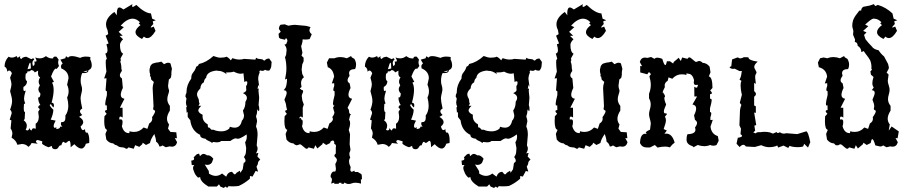

<svg xmlns="http://www.w3.org/2000/svg" viewBox="-20 -721 4483 947"><path d="M62.5 -444.3 66.9 -435.5 80.1 -444.3 78.6 -438Q78.6 -431.6 86.9 -430.2Q86.9 -438 108.9 -441.4L134.3 -429.2L144.1 -434.1L148.9 -427.2Q139.7 -421.4 139.7 -409.2L142.1 -395.5Q150.9 -398 150.9 -407.7L149.4 -418L154.8 -417Q160.2 -417 160.2 -421.4Q160.2 -426.3 153.3 -437.5Q165.1 -433.1 175.8 -433.1Q192.4 -433.1 206.6 -444.3Q220.7 -432.6 238.3 -432.6L242.2 -433.6Q242.2 -441.9 252 -441.9L258.3 -441.4L269.1 -427.2L266.6 -414.1Q266.6 -405.3 271 -395.5L259.8 -380.9L255.9 -382.8Q246.1 -382.8 231.9 -343.8L246.1 -317.4L236.8 -313.5Q244.6 -299.8 244.6 -276.9Q244.6 -251 234.4 -214.4Q246.1 -214.4 246.1 -201.7L244.6 -190.9Q236.3 -196.3 231.5 -207.5L225.1 -203.6Q227.1 -194.4 243.2 -179.7Q242.2 -156.3 230 -130.9L254.4 -126Q244.6 -108.9 244.6 -99.6Q244.6 -92.3 250.5 -89.9L257.8 -93.8V-84.5Q275.9 -86 275.9 -93.8L275.4 -96.2L287.6 -96.7Q280.3 -102.6 280.3 -110.4L282.2 -119.2L286.1 -118.7Q302.7 -118.7 302.7 -141.6L302.3 -150.9Q316.9 -170.9 316.9 -199.2Q316.9 -217.8 311 -240.2Q318.4 -254.9 318.4 -270.5Q318.4 -286.6 311 -303.2L317.9 -335Q317.9 -368.7 282.2 -383.8L280.8 -392.6Q280.8 -402.3 289.1 -407.7L277.8 -426.8L301.8 -433.6L305.7 -443.8L315.9 -436.5Q320.8 -444.3 335 -444.3Q350.1 -444.3 375.5 -435.5Q387.7 -441.9 403.3 -441.9Q419.9 -441.9 426.3 -438.5L424.8 -428.7Q432.6 -413.6 432.6 -398Q432.6 -380.9 416.5 -375Q416 -360.4 394.5 -360.4L385.7 -360.8Q377.9 -345.7 377.9 -321.8Q377.9 -309.6 381.4 -299.8Q384.8 -290 384.8 -279.8Q384.8 -273.4 381.1 -258.8Q377.4 -244.2 377.4 -235.9Q377.4 -221.7 385.7 -185.6Q374.5 -179.7 374.5 -171.9Q374.5 -164.1 385.7 -153.8L370.1 -144.5Q390.6 -132.3 390.6 -118.7Q390.6 -108.4 377.4 -97.2Q382.3 -79.1 389.7 -79.1Q394 -79.1 399.4 -84.5Q399.4 -66.4 407.2 -66.4L411.1 -67.4Q420.4 -55.2 420.4 -27.9L419.9 -15.7L403.8 -12.2Q396 11.7 380.9 11.7Q366.7 11.7 346.7 -9.8L328.6 5.3Q328.6 -26.4 321.3 -26.4Q317.9 -26.4 312.3 -21.3Q306.6 -16.1 303.2 -16.1Q299.8 -16.1 297.6 -18.8Q295.4 -21.5 293 -21.5Q287.6 -21.5 282.2 -3.9L279.3 -4.4Q273.4 -4.4 268.3 5.3Q263.2 15.1 252 15.1Q235.9 15.1 235.4 -1.5L220.2 5.3Q202.2 0 187.5 -11.7L188.5 -24L165.1 -30.8Q157.2 -27.9 157.2 -23.5Q157.2 -19.1 166 -12.2L135.8 -15.7Q130.9 -4.4 120.1 3.4Q107.4 -10.8 87.9 -10.8L65.5 -6.9Q60.1 -28.3 37.1 -42L41 -61.1Q41 -75.2 32.3 -87.4L36.2 -127L27.9 -130.9L37.6 -162.1Q37.6 -173.4 29.8 -179.7Q39.6 -206.6 39.6 -222.7Q39.6 -238.3 29.8 -271.5Q36.6 -295.9 36.6 -305.2Q36.6 -314.5 29.8 -337.9L38.6 -359.9Q32.3 -373.1 24.9 -373.1Q20 -373.1 15.7 -367.2Q15.7 -385.3 2.5 -392.6Q2.5 -421.4 22.5 -441.4Q29.8 -437 38.1 -437Q49.3 -437 62.5 -444.3ZM133.3 -375.5Q127.9 -368.7 121.1 -368.7L115.7 -369.6Q115.3 -358.9 107 -357.9L105.5 -341.3Q105.5 -323.7 113.3 -320.8Q113.3 -301.8 95.7 -292L95.2 -283.2Q95.2 -272 100.6 -272L107 -274.4Q98.7 -247.1 98.7 -237.3Q98.7 -223.2 104.5 -211.4L98.2 -207.5L97.2 -187.5Q97.2 -168 103.5 -168L101.6 -133.8L96.7 -127.9Q112.3 -116.2 112.3 -101.1Q112.3 -91.3 106.5 -80.1L114.8 -77.7Q123.1 -77.7 124.5 -90.4Q127.5 -80.1 135.8 -77.2Q138.2 -88.4 146.5 -88.4L156.3 -86L155.8 -110.4Q171.4 -120.1 171.4 -145.5L168.5 -169.9L176.3 -182.6L168 -190.9Q170.4 -202.7 179.2 -202.7Q168.5 -217.8 168 -240.2H170.4Q179.2 -240.2 179.2 -260.3Q169.5 -270 169.5 -280.3Q169.5 -289.6 176.8 -300.3Q170.9 -308.6 170.9 -318.4Q170.9 -329.1 178.2 -339.8Q167.5 -341.8 167.5 -361.8L168 -372.6L151.4 -363.8Q146 -375 133.3 -375.5ZM128.4 -412.1Q124.5 -412.1 115.7 -379.4L132.3 -383.3Q132.3 -412.1 128.4 -412.1ZM411.1 -373.5 390.6 -366.2 398 -365.7Q411.1 -365.7 411.1 -373.5Z M500 -60.5 508.3 -80.6Q494.1 -83.5 494.1 -123L495.1 -147.5L506.3 -159.7Q498 -168 498 -172.4Q498 -177.7 507.3 -178.2L506.8 -201.7L501.5 -200.7Q499 -200.7 499 -210.4Q499 -219.2 507.3 -252.4V-271Q501 -271.5 501 -278.8L505.4 -335L493.7 -334L504.9 -367.7Q501.5 -395 501.5 -413.1Q501.5 -419.4 502 -424.3L506.8 -431.6L499.5 -457Q510.3 -458 510.3 -473.6Q510.3 -484.4 504.9 -502.4L515.6 -506.8L501 -544.9L513.7 -552.7L510.3 -572.8Q502.9 -587.4 502.9 -601.1Q502.9 -633.3 543.9 -662.1L556.6 -645.5L556.2 -654.8Q556.2 -684.1 569.3 -684.1Q576.2 -684.1 588.9 -674.3L633.3 -700.7L631.3 -691.4Q631.3 -687 634.8 -687Q639.6 -687 652.3 -696.8Q694.3 -656.2 724.6 -654.8L730.5 -628.9L748.5 -621.1L733.4 -615.7L736.3 -602.5Q723.6 -589.8 723.6 -586.4L725.1 -585L738.3 -589.8L747.1 -568.8Q726.1 -533.2 707 -533.2Q697.8 -533.2 689.9 -540.5L680.2 -528.8Q648.4 -544.4 648.4 -562.5Q648.4 -578.6 672.9 -597.2L664.1 -606L670.4 -611.3Q653.3 -628.9 634.3 -628.9Q606.4 -628.9 575.2 -594.7L590.8 -586.9L565.4 -564L585.4 -544.9L569.8 -543.9L586.9 -527.3Q571.8 -512.2 571.8 -499.5Q571.8 -463.4 587.4 -456.1Q574.2 -434.6 574.2 -429.2Q574.2 -428.2 575.2 -428.2Q576.2 -427.2 576.2 -425.3Q576.2 -422.4 573.2 -416.5Q578.6 -404.3 578.6 -384.3L581.1 -371.1Q571.3 -358.4 571.3 -349.6Q571.3 -340.3 581.5 -334L585.9 -287.1Q575.7 -266.6 575.7 -253.4Q575.7 -236.8 593.8 -233.9L571.3 -189.5H584.5L585 -141.1Q578.6 -146 574.2 -146Q568.4 -146 568.4 -136.2L568.8 -131.3L575.2 -132.3Q584.5 -132.3 584.5 -119.6Q584.5 -107.4 581.1 -98.6Q590.3 -64.5 615.2 -64.5H617.7L619.1 -73.7Q627.4 -70.3 641.6 -70.3Q668.5 -70.3 688.5 -92.3L707 -85.4L715.8 -111.8Q731 -121.1 731 -135.3L730 -143.1Q745.1 -164.1 745.1 -172.9Q745.1 -174.8 743.7 -175.8Q742.2 -176.8 740.2 -177.7Q738.3 -178.7 736.8 -180.2Q735.4 -181.6 735.4 -185.1L737.3 -196.8L732.9 -286.6Q732.9 -299.3 738.8 -316.9L726.1 -328.1L723.1 -344.2H721.7Q719.2 -344.2 719.2 -346.2Q719.2 -348.1 721.2 -351.6Q717.3 -363.8 717.3 -373.5Q717.3 -382.3 720.2 -388.7Q720.2 -393.1 722.7 -397Q725.1 -400.9 728.8 -404.5Q732.4 -408.2 749.5 -412.1Q758.3 -412.1 775.9 -417L789.1 -404.3Q800.8 -411.6 809.6 -411.6Q815.9 -411.6 820.8 -408.2L828.1 -381.3Q825.2 -370.1 825.2 -358.9Q825.2 -353.5 825.7 -348.6H823.2L824.2 -343.8Q824.2 -336.4 813 -329.1L809.1 -299.3Q809.1 -292 810.5 -286.6Q812 -281.2 813.5 -276.4Q814 -274.9 814 -273.4Q814 -267.6 810.1 -256.8Q805.2 -242.7 805.2 -231.9Q805.2 -214.4 817.9 -198.7V-175.8Q803.7 -152.8 803.7 -135.7Q803.7 -120.1 814 -106.9L808.6 -86.9L820.3 -70.3L849.6 -68.4L852.5 -39.1L842.3 -40L853.5 -19.5Q847.7 2.4 827.6 2.4L815.9 1L797.9 5.4L781.2 -3.9Q775.9 1.5 766.1 1.5Q761.7 -15.1 750 -22Q749 -39.1 741.2 -60.1Q723.1 -34.7 719.7 -15.6L700.2 -5.9L684.1 -17.1L681.2 -9.3L667 3.4L646.5 -4.9L639.6 12.7L613.3 5.9Q609.4 12.7 604 12.7Q600.6 12.7 596.2 9.3Q591.8 5.9 578.9 5.4Q565.9 4.9 556.2 -4.4Q547.9 -4.4 538.6 -13.7Q518.1 -14.6 504.4 -32.7Z M1113.8 -95.7Q1127 -91.3 1137.2 -91.3Q1166 -91.3 1172.9 -125.5Q1183.6 -136.2 1183.6 -152.3L1178.2 -175.8Q1190.4 -192.4 1190.4 -216.8V-218.8Q1197.8 -229.5 1197.8 -238.3Q1197.8 -252.9 1178.2 -261.7Q1194.8 -269.5 1194.8 -276.4V-277.3Q1193.8 -284.7 1193.8 -291.5V-297.9Q1199.7 -299.3 1199.7 -316.9Q1197.8 -320.3 1194.3 -320.3Q1190.4 -320.3 1185.1 -316.4L1180.7 -359.9Q1174.3 -357.4 1167 -357.4Q1151.9 -357.4 1133.3 -367.7Q1120.6 -363.3 1093.8 -363.3L1098.6 -354.5Q1077.1 -371.6 1057.1 -371.6H1054.2L1048.8 -373Q1000 -368.2 996.6 -337.4Q986.8 -329.6 985.8 -315.4Q969.2 -306.6 968.3 -285.2Q951.7 -269 951.7 -255.9Q951.7 -247.6 956.3 -239.3Q960.9 -231 960.9 -227.1V-223.6Q960.9 -215.8 964.4 -210L959 -199.2H972.7Q958 -185.1 958 -175.3Q958 -174.8 958.5 -174.8Q959 -164.6 979.5 -154.8L979 -147.9Q979 -121.6 1004.4 -107.9L1004.9 -102.5Q1004.9 -91.8 1007.8 -91.8Q1008.3 -91.8 1008.8 -92.3H1009.8Q1013.7 -92.3 1022.5 -81.1H1033.2Q1049.3 -73.2 1072.3 -73.2Q1094.7 -73.2 1110.4 -86.4ZM1246.1 -3.4Q1250.5 3.4 1250.5 11.2Q1250.5 22.5 1242.2 35.6L1254.4 33.2L1249.5 50.8L1263.7 65.9Q1252.4 76.2 1252.4 83Q1252.4 90.3 1245.1 101.1L1252.9 125.5L1240.7 122.1L1225.6 149.9L1212.9 147L1212.4 160.6Q1185.5 184.1 1156.7 196.3Q1142.6 198.2 1127.4 198.2Q1117.7 198.2 1106.9 197.3L1100.6 205.6L1092.3 199.2L1083.5 206.1L1066.9 199.2L1060.1 188L1049.3 199.2H1007.8Q967.3 174.3 967.3 152.3L957 155.3Q941.4 141.1 937 125Q932.1 115.2 932.1 107.9Q932.1 99.1 938.5 92.8L925.8 93.3L923.3 71.3Q937.5 69.8 937.5 62.5Q937.5 59.1 935.1 55.2L950.2 40L961.9 36.6L966.3 49.3Q976.6 38.1 983.4 38.1Q991.7 38.1 1001.5 45.4Q1003.9 44.9 1005.9 44.9Q1019 44.9 1032.2 62L1024.9 81.1Q1016.6 92.3 1002.4 92.3Q996.6 92.3 989.7 90.3L1009.8 122.6L1010.7 135.3Q1028.3 146.5 1043.9 146.5Q1060.5 146.5 1075.2 134.8L1095.7 150.4Q1104.5 126.5 1124.5 126.5Q1133.3 138.2 1137.2 138.7L1137.7 139.2Q1141.6 139.2 1147 130.9L1163.1 121.1L1165.5 131.3L1177.2 113.8L1182.1 82.5Q1190.9 79.1 1190.9 71.3Q1190.9 64 1183.1 53.2Q1192.9 40.5 1192.9 28.3L1194.3 9.3L1189 -19.5Q1197.3 -31.2 1197.3 -47.4Q1197.3 -52.2 1196.3 -58.1L1179.2 -46.9Q1162.1 -36.6 1152.8 -36.6Q1149.9 -36.6 1147.5 -37.6Q1145.5 -38.6 1143.1 -38.6Q1133.3 -38.6 1115.7 -25.4H1070.8Q1064.5 -19 1048.3 -19L1028.8 -21L1027.8 -15.1Q1015.6 -23.9 1007.1 -26.9Q998.5 -29.8 993.7 -36.6Q967.3 -39.6 967.3 -54.2V-55.7Q924.8 -75.7 918.5 -127.9L905.8 -144V-168.9L900.9 -164.6L898.4 -190.4L901.9 -195.3Q897 -204.6 897 -216.8L899.9 -234.9L894.5 -245.1Q894.5 -253.9 899.9 -263.7V-267.6Q899.9 -301.8 923.3 -333.5Q923.3 -345.2 925.5 -351.1Q927.7 -356.9 931.4 -361.6Q935.1 -366.2 939.5 -372.8Q943.8 -379.4 948.2 -392.6Q958 -395 960.9 -405.3Q998 -413.1 1032.7 -444.8Q1053.7 -436.5 1067.4 -436.5Q1086.9 -436.5 1097.2 -441.4Q1104 -438 1109.4 -433.3Q1114.7 -428.7 1118.7 -423.3L1126 -434.1Q1146.5 -427.2 1158.2 -427.2Q1175.3 -427.2 1183.6 -430.7L1239.7 -426.8Q1240.2 -433.1 1245.1 -436L1250.5 -431.6L1274.4 -428.2Q1280.3 -422.4 1283.7 -422.4Q1286.1 -422.4 1288.1 -424.8Q1292 -431.2 1307.6 -432.6L1319.8 -415.5L1318.4 -398.9Q1318.4 -385.7 1308.1 -373Q1305.2 -372.6 1302.2 -372.6Q1293.9 -372.6 1286.6 -377Q1282.2 -371.6 1274.4 -371.6Q1269.5 -371.6 1263.2 -373.5Q1259.3 -371.6 1259.3 -367.7Q1259.3 -365.2 1260.7 -362.3Q1253.9 -349.6 1253.4 -331.5L1258.8 -292L1254.4 -303.2L1250 -283.2L1256.3 -284.2L1254.9 -272.9L1258.3 -239.3L1255.4 -202.6Q1258.8 -195.3 1258.8 -181.6Q1258.8 -172.9 1255.9 -172.9Q1253.4 -172.9 1252.4 -180.7Q1248.5 -180.7 1248.5 -175.3Q1248.5 -161.6 1242.7 -147Q1248 -130.9 1248 -123L1242.7 -96.7Q1250.5 -81.5 1250.5 -55.7Z M1701.7 -171.9Q1701.7 -158.7 1711.4 -157.2L1707 -151.9L1701.7 -130.4Q1707 -123.5 1707 -112.8Q1707 -100.6 1700.2 -80.1L1706.5 -59.1L1704.6 -9.3L1708.5 15.6Q1708.5 22.5 1705.8 27.1Q1703.1 31.7 1703.1 38.1Q1703.1 45.9 1707.5 56.6Q1701.7 64 1701.7 74.7Q1701.7 87.4 1709.5 102.5L1708 115.2Q1708 126 1714.8 126Q1719.2 126 1727.5 120.6L1730 127.4H1744.6L1759.8 136.2Q1765.1 136.2 1765.1 158.2V164.6L1759.8 163.1L1760.7 184.6Q1745.1 180.2 1732.9 180.2Q1723.1 180.2 1715.3 183.3Q1707.5 186.5 1700.2 186.5Q1688.5 186.5 1679.2 179.2L1675.3 185.5H1663.6L1664.1 180.2L1649.9 181.2L1651.9 185.5H1628.9L1628.4 179.7L1613.3 184.6L1617.2 167.5Q1617.2 157.2 1610.8 152.3V148.9Q1610.8 139.2 1616.7 130.9Q1621.1 125 1626.5 125H1629.9Q1630.4 125.5 1630.9 125.5Q1636.7 125.5 1636.7 109.9L1633.8 87.9Q1641.6 75.7 1641.6 67.4Q1641.6 64 1639.6 61Q1637.7 58.1 1635.5 55.9Q1633.3 53.7 1631.3 51.5Q1629.4 49.3 1629.4 46.9Q1629.4 41.5 1636.2 36.1V7.3Q1637.2 3.4 1637.2 0Q1637.2 -9.3 1628.4 -11.2Q1628.9 -13.7 1628.9 -16.1Q1628.9 -24.9 1622.6 -28.3Q1608.4 -25.4 1608.4 -16.6V-15.6L1588.9 -5.9L1572.8 -17.1L1569.8 -9.3L1545.4 11.2L1535.2 -4.9L1528.3 12.7L1502 5.9Q1498 12.7 1492.7 12.7Q1489.3 12.7 1484.9 9.3Q1480.5 5.9 1475.8 1.7Q1471.2 -2.4 1466.8 -5.9Q1462.4 -9.3 1459 -9.3L1444.8 -4.4Q1436.5 -4.4 1427.2 -13.7Q1406.7 -14.6 1393.1 -32.7L1388.7 -60.5L1397 -80.6Q1382.8 -83.5 1382.8 -123L1383.8 -147.5L1395 -159.7Q1386.7 -168 1386.7 -172.4Q1386.7 -177.7 1396 -178.2L1391.6 -196.8Q1391.6 -209 1382.8 -229Q1394 -254.4 1394 -262.7Q1394 -275.9 1379.4 -275.9L1389.2 -289.6Q1395.5 -308.1 1395.5 -330.1V-333L1385.7 -328.6Q1392.6 -360.8 1392.6 -382.3Q1392.6 -413.6 1385.7 -438.5L1391.1 -450.2L1393.6 -474.1Q1393.6 -488.8 1382.8 -501Q1394 -502 1394 -510.3Q1397.5 -515.1 1397.5 -520Q1397.5 -526.9 1390.6 -533.7L1385.7 -524.9L1362.8 -530.3L1356 -535.2L1354 -554.2L1364.7 -564.5L1355.5 -578.6Q1356.9 -593.8 1364.3 -599.1L1384.3 -601.1L1401.9 -594.2Q1422.9 -598.6 1434.1 -598.6L1491.2 -593.3L1511.7 -587.4Q1506.3 -579.1 1506.3 -571.8Q1506.3 -561 1517.6 -552.2L1507.3 -528.3Q1496.6 -525.9 1486.3 -525.9Q1479.5 -525.9 1472.7 -526.9Q1472.7 -511.7 1465.3 -493.2L1471.7 -461.4L1467.3 -446.3L1477.5 -436.5V-418.9L1470.7 -402.8L1467.8 -377.9L1470.7 -356.4L1479 -339.8Q1464.8 -330.1 1464.8 -310.1L1467.3 -291.5Q1460.4 -288.6 1459 -281.7Q1460.4 -282.2 1461.4 -282.2Q1463.9 -282.2 1463.9 -280.8Q1463.9 -278.8 1467 -278.1Q1470.2 -277.3 1472.7 -275.9Q1475.1 -274.4 1475.1 -271Q1475.1 -266.6 1471.7 -259.8Q1468.3 -252.9 1468.3 -246.6L1469.7 -237.8Q1469.7 -225.1 1478.5 -205.6L1473.1 -189.5L1473.6 -141.1Q1467.3 -146 1462.9 -146Q1457 -146 1457 -136.2L1466.3 -140.1L1463.9 -132.3Q1473.1 -132.3 1473.1 -119.6Q1473.1 -107.4 1469.7 -98.6Q1479 -64.5 1503.9 -64.5H1506.3L1507.8 -73.7Q1516.1 -70.3 1530.3 -70.3Q1557.1 -70.3 1577.1 -92.3L1595.7 -85.4L1604.5 -111.8Q1619.6 -121.1 1621.6 -130.9Q1622.1 -132.8 1622.1 -134.3Q1622.1 -139.2 1618.7 -143.1Q1629.4 -157.7 1629.4 -166.5Q1629.4 -169.9 1627.4 -172.4L1622.6 -190.4L1629.9 -201.7L1624.5 -200.7L1622.1 -210.4Q1622.1 -219.2 1630.4 -252.4V-271Q1624 -271.5 1624 -278.8Q1624 -285.2 1628.4 -296.9V-310.5L1616.7 -309.6L1627.9 -343.3Q1623.5 -379.9 1596.7 -389.6L1592.3 -412.6L1603 -433.6H1629.4Q1643.1 -439.5 1659.2 -439.5Q1673.8 -439.5 1690.9 -433.6L1711.9 -444.8Q1711.9 -438 1727.5 -431.2Q1736.3 -417 1736.3 -402.3Q1736.3 -389.6 1731.4 -380.4Q1701.7 -379.9 1701.7 -359.9L1704.1 -346.7Q1694.3 -334 1694.3 -325.2Q1694.3 -315.9 1704.6 -309.6L1709 -287.1Q1698.7 -266.6 1698.7 -253.4Q1698.7 -236.8 1716.8 -233.9L1694.3 -189.5Q1701.7 -180.2 1701.7 -171.9Z M1839.9 -444.3 1844.3 -435.5 1857.4 -444.3 1856 -438Q1856 -431.6 1864.3 -430.2Q1864.3 -438 1886.3 -441.4L1911.6 -429.2L1921.4 -434.1L1926.3 -427.2Q1917 -421.4 1917 -409.2L1919.5 -395.5Q1928.2 -398 1928.2 -407.7L1926.8 -418L1932.1 -417Q1937.5 -417 1937.5 -421.4Q1937.5 -426.3 1930.7 -437.5Q1942.4 -433.1 1953.1 -433.1Q1969.7 -433.1 1983.9 -444.3Q1998.1 -432.6 2015.6 -432.6L2019.5 -433.6Q2019.5 -441.9 2029.3 -441.9L2035.7 -441.4L2046.4 -427.2L2044 -414.1Q2044 -405.3 2048.4 -395.5L2037.1 -380.9L2033.2 -382.8Q2023.4 -382.8 2009.3 -343.8L2023.4 -317.4L2014.2 -313.5Q2022 -299.8 2022 -276.9Q2022 -251 2011.7 -214.4Q2023.4 -214.4 2023.4 -201.7L2022 -190.9Q2013.7 -196.3 2008.8 -207.5L2002.5 -203.6Q2004.4 -194.4 2020.5 -179.7Q2019.5 -156.3 2007.3 -130.9L2031.7 -126Q2022 -108.9 2022 -99.6Q2022 -92.3 2027.8 -89.9L2035.2 -93.8V-84.5Q2053.2 -86 2053.2 -93.8L2052.7 -96.2L2065 -96.7Q2057.6 -102.6 2057.6 -110.4L2059.6 -119.2L2063.5 -118.7Q2080.1 -118.7 2080.1 -141.6L2079.6 -150.9Q2094.2 -170.9 2094.2 -199.2Q2094.2 -217.8 2088.4 -240.2Q2095.7 -254.9 2095.7 -270.5Q2095.7 -286.6 2088.4 -303.2L2095.2 -335Q2095.2 -368.7 2059.6 -383.8L2058.1 -392.6Q2058.1 -402.3 2066.4 -407.7L2055.2 -426.8L2079.1 -433.6L2083 -443.8L2093.3 -436.5Q2098.2 -444.3 2112.3 -444.3Q2127.4 -444.3 2152.8 -435.5Q2165 -441.9 2180.7 -441.9Q2197.3 -441.9 2203.6 -438.5L2202.1 -428.7Q2210 -413.6 2210 -398Q2210 -380.9 2193.8 -375Q2193.4 -360.4 2171.9 -360.4L2163.1 -360.8Q2155.3 -345.7 2155.3 -321.8Q2155.3 -309.6 2158.7 -299.8Q2162.1 -290 2162.1 -279.8Q2162.1 -273.4 2158.5 -258.8Q2154.8 -244.2 2154.8 -235.9Q2154.8 -221.7 2163.1 -185.6Q2151.9 -179.7 2151.9 -171.9Q2151.9 -164.1 2163.1 -153.8L2147.5 -144.5Q2168 -132.3 2168 -118.7Q2168 -108.4 2154.8 -97.2Q2159.7 -79.1 2167 -79.1Q2171.4 -79.1 2176.8 -84.5Q2176.8 -66.4 2184.6 -66.4L2188.5 -67.4Q2197.8 -55.2 2197.8 -27.9L2197.3 -15.7L2181.2 -12.2Q2173.3 11.7 2158.2 11.7Q2144 11.7 2124 -9.8L2106 5.3Q2106 -26.4 2098.6 -26.4Q2095.2 -26.4 2089.6 -21.3Q2084 -16.1 2080.6 -16.1Q2077.2 -16.1 2075 -18.8Q2072.8 -21.5 2070.3 -21.5Q2065 -21.5 2059.6 -3.9L2056.7 -4.4Q2050.8 -4.4 2045.7 5.3Q2040.5 15.1 2029.3 15.1Q2013.2 15.1 2012.7 -1.5L1997.6 5.3Q1979.5 0 1964.9 -11.7L1965.8 -24L1942.4 -30.8Q1934.6 -27.9 1934.6 -23.5Q1934.6 -19.1 1943.4 -12.2L1913.1 -15.7Q1908.2 -4.4 1897.5 3.4Q1884.8 -10.8 1865.3 -10.8L1842.8 -6.9Q1837.4 -28.3 1814.5 -42L1818.4 -61.1Q1818.4 -75.2 1809.6 -87.4L1813.5 -127L1805.2 -130.9L1815 -162.1Q1815 -173.4 1807.2 -179.7Q1816.9 -206.6 1816.9 -222.7Q1816.9 -238.3 1807.2 -271.5Q1814 -295.9 1814 -305.2Q1814 -314.5 1807.2 -337.9L1815.9 -359.9Q1809.6 -373.1 1802.3 -373.1Q1797.4 -373.1 1793 -367.2Q1793 -385.3 1779.8 -392.6Q1779.8 -421.4 1799.8 -441.4Q1807.2 -437 1815.5 -437Q1826.7 -437 1839.9 -444.3ZM1910.7 -375.5Q1905.3 -368.7 1898.5 -368.7L1893.1 -369.6Q1892.6 -358.9 1884.3 -357.9L1882.8 -341.3Q1882.8 -323.7 1890.6 -320.8Q1890.6 -301.8 1873.1 -292L1872.6 -283.2Q1872.6 -272 1878 -272L1884.3 -274.4Q1876 -247.1 1876 -237.3Q1876 -223.2 1881.9 -211.4L1875.5 -207.5L1874.5 -187.5Q1874.5 -168 1880.9 -168L1878.9 -133.8L1874 -127.9Q1889.7 -116.2 1889.7 -101.1Q1889.7 -91.3 1883.8 -80.1L1892.1 -77.7Q1900.4 -77.7 1901.9 -90.4Q1904.8 -80.1 1913.1 -77.2Q1915.5 -88.4 1923.8 -88.4L1933.6 -86L1933.1 -110.4Q1948.7 -120.1 1948.7 -145.5L1945.8 -169.9L1953.6 -182.6L1945.3 -190.9Q1947.8 -202.7 1956.6 -202.7Q1945.8 -217.8 1945.3 -240.2H1947.8Q1956.6 -240.2 1956.6 -260.3Q1946.8 -270 1946.8 -280.3Q1946.8 -289.6 1954.1 -300.3Q1948.3 -308.6 1948.3 -318.4Q1948.3 -329.1 1955.6 -339.8Q1944.8 -341.8 1944.8 -361.8L1945.3 -372.6L1928.7 -363.8Q1923.4 -375 1910.7 -375.5ZM1905.8 -412.1Q1901.9 -412.1 1893.1 -379.4L1909.7 -383.3Q1909.7 -412.1 1905.8 -412.1ZM2188.5 -373.5 2168 -366.2 2175.3 -365.7Q2188.5 -365.7 2188.5 -373.5Z M2446.8 -95.7Q2460 -91.3 2470.2 -91.3Q2499 -91.3 2505.9 -125.5Q2516.6 -136.2 2516.6 -152.3L2511.2 -175.8Q2523.4 -192.4 2523.4 -216.8V-218.8Q2530.8 -229.5 2530.8 -238.3Q2530.8 -252.9 2511.2 -261.7Q2527.8 -269.5 2527.8 -276.4V-277.3Q2526.9 -284.7 2526.9 -291.5V-297.9Q2532.7 -299.3 2532.7 -316.9Q2530.8 -320.3 2527.3 -320.3Q2523.4 -320.3 2518.1 -316.4L2513.7 -359.9Q2507.3 -357.4 2500 -357.4Q2484.9 -357.4 2466.3 -367.7Q2453.6 -363.3 2426.8 -363.3L2431.6 -354.5Q2410.2 -371.6 2390.1 -371.6H2387.2L2381.8 -373Q2333 -368.2 2329.6 -337.4Q2319.8 -329.6 2318.8 -315.4Q2302.2 -306.6 2301.3 -285.2Q2284.7 -269 2284.7 -255.9Q2284.7 -247.6 2289.3 -239.3Q2293.9 -231 2293.9 -227.1V-223.6Q2293.9 -215.8 2297.4 -210L2292 -199.2H2305.7Q2291 -185.1 2291 -175.3Q2291 -174.8 2291.5 -174.8Q2292 -164.6 2312.5 -154.8L2312 -147.9Q2312 -121.6 2337.4 -107.9L2337.9 -102.5Q2337.9 -91.8 2340.8 -91.8Q2341.3 -91.8 2341.8 -92.3H2342.8Q2346.7 -92.3 2355.5 -81.1H2366.2Q2382.3 -73.2 2405.3 -73.2Q2427.7 -73.2 2443.4 -86.4ZM2579.1 -3.4Q2583.5 3.4 2583.5 11.2Q2583.5 22.5 2575.2 35.6L2587.4 33.2L2582.5 50.8L2596.7 65.9Q2585.4 76.2 2585.4 83Q2585.4 90.3 2578.1 101.1L2585.9 125.5L2573.7 122.1L2558.6 149.9L2545.9 147L2545.4 160.6Q2518.6 184.1 2489.7 196.3Q2475.6 198.2 2460.4 198.2Q2450.7 198.2 2439.9 197.3L2433.6 205.6L2425.3 199.2L2416.5 206.1L2399.9 199.2L2393.1 188L2382.3 199.2H2340.8Q2300.3 174.3 2300.3 152.3L2290 155.3Q2274.4 141.1 2270 125Q2265.1 115.2 2265.1 107.9Q2265.1 99.1 2271.5 92.8L2258.8 93.3L2256.3 71.3Q2270.5 69.8 2270.5 62.5Q2270.5 59.1 2268.1 55.2L2283.2 40L2294.9 36.6L2299.3 49.3Q2309.6 38.1 2316.4 38.1Q2324.7 38.1 2334.5 45.4Q2336.9 44.9 2338.9 44.9Q2352.1 44.9 2365.2 62L2357.9 81.1Q2349.6 92.3 2335.4 92.3Q2329.6 92.3 2322.8 90.3L2342.8 122.6L2343.8 135.3Q2361.3 146.5 2377 146.5Q2393.6 146.5 2408.2 134.8L2428.7 150.4Q2437.5 126.5 2457.5 126.5Q2466.3 138.2 2470.2 138.7L2470.7 139.2Q2474.6 139.2 2480 130.9L2496.1 121.1L2498.5 131.3L2510.3 113.8L2515.1 82.5Q2523.9 79.1 2523.9 71.3Q2523.9 64 2516.1 53.2Q2525.9 40.5 2525.9 28.3L2527.3 9.3L2522 -19.5Q2530.3 -31.2 2530.3 -47.4Q2530.3 -52.2 2529.3 -58.1L2512.2 -46.9Q2495.1 -36.6 2485.8 -36.6Q2482.9 -36.6 2480.5 -37.6Q2478.5 -38.6 2476.1 -38.6Q2466.3 -38.6 2448.7 -25.4H2403.8Q2397.5 -19 2381.3 -19L2361.8 -21L2360.8 -15.1Q2348.6 -23.9 2340.1 -26.9Q2331.5 -29.8 2326.7 -36.6Q2300.3 -39.6 2300.3 -54.2V-55.7Q2257.8 -75.7 2251.5 -127.9L2238.8 -144V-168.9L2233.9 -164.6L2231.4 -190.4L2234.9 -195.3Q2230 -204.6 2230 -216.8L2232.9 -234.9L2227.5 -245.1Q2227.5 -253.9 2232.9 -263.7V-267.6Q2232.9 -301.8 2256.3 -333.5Q2256.3 -345.2 2258.5 -351.1Q2260.7 -356.9 2264.4 -361.6Q2268.1 -366.2 2272.5 -372.8Q2276.9 -379.4 2281.2 -392.6Q2291 -395 2293.9 -405.3Q2331.1 -413.1 2365.7 -444.8Q2386.7 -436.5 2400.4 -436.5Q2419.9 -436.5 2430.2 -441.4Q2437 -438 2442.4 -433.3Q2447.8 -428.7 2451.7 -423.3L2459 -434.1Q2479.5 -427.2 2491.2 -427.2Q2508.3 -427.2 2516.6 -430.7L2572.8 -426.8Q2573.2 -433.1 2578.1 -436L2583.5 -431.6L2607.4 -428.2Q2613.3 -422.4 2616.7 -422.4Q2619.1 -422.4 2621.1 -424.8Q2625 -431.2 2640.6 -432.6L2652.8 -415.5L2651.4 -398.9Q2651.4 -385.7 2641.1 -373Q2638.2 -372.6 2635.3 -372.6Q2627 -372.6 2619.6 -377Q2615.2 -371.6 2607.4 -371.6Q2602.5 -371.6 2596.2 -373.5Q2592.3 -371.6 2592.3 -367.7Q2592.3 -365.2 2593.8 -362.3Q2586.9 -349.6 2586.4 -331.5L2591.8 -292L2587.4 -303.2L2583 -283.2L2589.4 -284.2L2587.9 -272.9L2591.3 -239.3L2588.4 -202.6Q2591.8 -195.3 2591.8 -181.6Q2591.8 -172.9 2588.9 -172.9Q2586.4 -172.9 2585.4 -180.7Q2581.5 -180.7 2581.5 -175.3Q2581.5 -161.6 2575.7 -147Q2581.1 -130.9 2581.1 -123L2575.7 -96.7Q2583.5 -81.5 2583.5 -55.7Z M2721.7 -60.5 2730 -80.6Q2715.8 -83.5 2715.8 -123L2716.8 -147.5L2728 -159.7Q2719.7 -168 2719.7 -172.4Q2719.7 -177.7 2729 -178.2L2728.5 -201.7L2723.1 -200.7Q2720.7 -200.7 2720.7 -210.4Q2720.7 -219.2 2729 -252.4V-271Q2722.7 -271.5 2722.7 -278.8L2727.1 -335L2715.3 -334L2726.6 -367.7Q2723.1 -395 2723.1 -413.1Q2723.1 -419.4 2723.6 -424.3L2728.5 -431.6L2721.2 -457Q2731.9 -458 2731.9 -473.6Q2731.9 -484.4 2726.6 -502.4L2737.3 -506.8L2722.7 -544.9L2735.4 -552.7L2731.9 -572.8Q2724.6 -587.4 2724.6 -601.1Q2724.6 -633.3 2765.6 -662.1L2778.3 -645.5L2777.8 -654.8Q2777.8 -684.1 2791 -684.1Q2797.9 -684.1 2810.5 -674.3L2855 -700.7L2853 -691.4Q2853 -687 2856.4 -687Q2861.3 -687 2874 -696.8Q2916 -656.2 2946.3 -654.8L2952.1 -628.9L2970.2 -621.1L2955.1 -615.7L2958 -602.5Q2945.3 -589.8 2945.3 -586.4L2946.8 -585L2960 -589.8L2968.8 -568.8Q2947.8 -533.2 2928.7 -533.2Q2919.4 -533.2 2911.6 -540.5L2901.9 -528.8Q2870.1 -544.4 2870.1 -562.5Q2870.1 -578.6 2894.5 -597.2L2885.7 -606L2892.1 -611.3Q2875 -628.9 2856 -628.9Q2828.1 -628.9 2796.9 -594.7L2812.5 -586.9L2787.1 -564L2807.1 -544.9L2791.5 -543.9L2808.6 -527.3Q2793.5 -512.2 2793.5 -499.5Q2793.5 -463.4 2809.1 -456.1Q2795.9 -434.6 2795.9 -429.2Q2795.9 -428.2 2796.9 -428.2Q2797.9 -427.2 2797.9 -425.3Q2797.9 -422.4 2794.9 -416.5Q2800.3 -404.3 2800.3 -384.3L2802.7 -371.1Q2793 -358.4 2793 -349.6Q2793 -340.3 2803.2 -334L2807.6 -287.1Q2797.4 -266.6 2797.4 -253.4Q2797.4 -236.8 2815.4 -233.9L2793 -189.5H2806.2L2806.6 -141.1Q2800.3 -146 2795.9 -146Q2790 -146 2790 -136.2L2790.5 -131.3L2796.9 -132.3Q2806.2 -132.3 2806.2 -119.6Q2806.2 -107.4 2802.7 -98.6Q2812 -64.5 2836.9 -64.5H2839.4L2840.8 -73.7Q2849.1 -70.3 2863.3 -70.3Q2890.1 -70.3 2910.2 -92.3L2928.7 -85.4L2937.5 -111.8Q2952.6 -121.1 2952.6 -135.3L2951.7 -143.1Q2966.8 -164.1 2966.8 -172.9Q2966.8 -174.8 2965.3 -175.8Q2963.9 -176.8 2961.9 -177.7Q2960 -178.7 2958.5 -180.2Q2957 -181.6 2957 -185.1L2959 -196.8L2954.6 -286.6Q2954.6 -299.3 2960.4 -316.9L2947.8 -328.1L2944.8 -344.2H2943.4Q2940.9 -344.2 2940.9 -346.2Q2940.9 -348.1 2942.9 -351.6Q2939 -363.8 2939 -373.5Q2939 -382.3 2941.9 -388.7Q2941.9 -393.1 2944.3 -397Q2946.8 -400.9 2950.4 -404.5Q2954.1 -408.2 2971.2 -412.1Q2980 -412.1 2997.6 -417L3010.7 -404.3Q3022.5 -411.6 3031.2 -411.6Q3037.6 -411.6 3042.5 -408.2L3049.8 -381.3Q3046.9 -370.1 3046.9 -358.9Q3046.9 -353.5 3047.4 -348.6H3044.9L3045.9 -343.8Q3045.9 -336.4 3034.7 -329.1L3030.8 -299.3Q3030.8 -292 3032.2 -286.6Q3033.7 -281.2 3035.2 -276.4Q3035.6 -274.9 3035.6 -273.4Q3035.6 -267.6 3031.7 -256.8Q3026.9 -242.7 3026.9 -231.9Q3026.9 -214.4 3039.6 -198.7V-175.8Q3025.4 -152.8 3025.4 -135.7Q3025.4 -120.1 3035.6 -106.9L3030.3 -86.9L3042 -70.3L3071.3 -68.4L3074.2 -39.1L3064 -40L3075.2 -19.5Q3069.3 2.4 3049.3 2.4L3037.6 1L3019.5 5.4L3002.9 -3.9Q2997.6 1.5 2987.8 1.5Q2983.4 -15.1 2971.7 -22Q2970.7 -39.1 2962.9 -60.1Q2944.8 -34.7 2941.4 -15.6L2921.9 -5.9L2905.8 -17.1L2902.8 -9.3L2888.7 3.4L2868.2 -4.9L2861.3 12.7L2835 5.9Q2831.1 12.7 2825.7 12.7Q2822.3 12.7 2817.9 9.3Q2813.5 5.9 2800.5 5.4Q2787.6 4.9 2777.8 -4.4Q2769.5 -4.4 2760.3 -13.7Q2739.7 -14.6 2726.1 -32.7Z M3223.1 6.8 3210 -5.9 3186 6.3H3169.4Q3147 6.3 3136.7 -15.1Q3138.2 -61.5 3163.1 -61.5L3166.5 -59.6L3169.4 -63.5L3165 -64.9Q3165 -73.2 3186 -81.1L3189.9 -110.8Q3189.9 -118.7 3185.5 -134Q3181.2 -149.4 3181.2 -156.7Q3181.2 -167.5 3185.3 -180.9Q3189.5 -194.3 3189.5 -205.6Q3189.5 -221.7 3181.2 -235.8V-258.8Q3189.9 -279.8 3189.9 -303.2Q3189.9 -319.8 3183.1 -344.7L3190.4 -355Q3185.5 -364.3 3181.2 -364.3Q3176.8 -364.3 3172.9 -354.5L3137.7 -363.8V-395.5L3147 -394.5L3135.7 -415Q3141.6 -437 3161.6 -437L3173.3 -435.5L3191.4 -439.9L3208 -430.7Q3212.9 -436.5 3223.1 -436.5Q3232.4 -436.5 3246.6 -430.7Q3255.4 -399.9 3261.7 -399.9Q3265.6 -399.9 3269.5 -418.9H3284.2L3300.3 -407.7L3303.2 -415.5L3327.6 -436L3337.9 -419.9L3344.7 -437.5L3371.1 -430.7Q3374.5 -438 3380.4 -438Q3385.3 -438 3397.2 -426.8Q3409.2 -415.5 3413.6 -415.5L3427.7 -420.4Q3436.5 -420.4 3445.8 -411.1Q3466.3 -410.2 3480 -392.1L3484.4 -364.3L3476.1 -344.2Q3494.1 -340.8 3494.1 -287.1L3482.9 -274.9Q3491.2 -266.6 3491.2 -262.2Q3491.2 -256.8 3481.9 -256.3L3482.4 -232.9L3485.8 -233.9Q3490.2 -233.9 3490.2 -225.6Q3490.2 -217.8 3481.9 -187V-168.5Q3488.3 -168 3488.3 -160.6Q3488.3 -154.3 3483.9 -142.6V-128.9L3495.6 -129.9L3484.4 -96.2Q3488.8 -59.6 3520.5 -49.8L3524.9 -26.9L3514.2 -5.9Q3507.8 -2.4 3498.5 -2.4Q3489.3 -2.4 3482.9 -5.9Q3468.8 0 3453.6 0Q3438 0 3421.4 -5.9L3400.4 5.4Q3400.4 2 3395 0Q3389.6 -2 3383.3 -5.1Q3377 -8.3 3371.6 -14.9Q3366.2 -21.5 3366.2 -34.7Q3366.2 -49.3 3371.1 -59.1Q3410.2 -60.1 3410.2 -81.5L3408.2 -92.8Q3418 -105.5 3418 -114.3Q3418 -123 3407.7 -129.9L3403.3 -152.3Q3413.6 -172.9 3413.6 -186Q3413.6 -202.6 3395.5 -205.6L3418 -245.1H3404.8L3404.3 -293.5Q3410.6 -288.6 3415 -288.6Q3419.9 -288.6 3419.9 -294.9Q3422.4 -296.9 3422.4 -299.3Q3422.4 -301.3 3420.4 -303.2L3412.6 -301.8Q3401.9 -301.8 3401.9 -314.9L3403.3 -326.2Q3395 -357.4 3374 -357.4Q3370.1 -357.4 3366.7 -360.4L3365.2 -351.1Q3356.9 -354.5 3342.8 -354.5Q3315.4 -354.5 3295.9 -332.5L3277.3 -339.4L3273.4 -322.8Q3258.3 -313.5 3258.3 -299.3L3259.3 -291.5Q3248.5 -272 3248.5 -263.2H3254.4Q3252.9 -260.3 3252.9 -258.8Q3252.9 -257.8 3254.2 -257.1Q3255.4 -256.3 3257.1 -254.9Q3258.8 -253.4 3258.8 -250Q3260.3 -247.6 3260.3 -245.6Q3260.3 -244.1 3258.5 -242.7Q3256.8 -241.2 3256.8 -237.8Q3256.8 -225.1 3265.6 -205.6Q3254.4 -180.2 3254.4 -171.9Q3254.4 -161.6 3261.2 -161.6L3265.1 -162.1L3270 -158.7L3259.3 -145Q3264.6 -138.2 3264.6 -127.4Q3264.6 -115.2 3253.4 -84.5L3269 -77.1L3256.8 -61L3261.7 -62.5Q3262.7 -60.5 3263.7 -60.5Q3264.6 -60.5 3266.1 -62Q3295.4 -62 3307.6 -17.6Q3294.9 -8.8 3284.2 5.9Q3271.5 2 3261.7 2Q3244.6 2 3223.1 6.8Z M3612.8 -12.2 3619.1 -41.5Q3640.1 -44.4 3640.1 -50.8Q3640.1 -54.2 3632.3 -59.6L3634.8 -85.9L3627 -103L3629.4 -165.5Q3629.4 -186.5 3636.7 -203.6L3628.9 -213.9L3639.2 -253.9Q3635.7 -267.6 3634.3 -279.1Q3632.8 -290.5 3632.8 -299.8Q3632.8 -314.5 3637.2 -321.8L3627.4 -328.6Q3635.7 -341.3 3637.7 -364.3L3639.6 -370.6H3627.4L3603.5 -382.3Q3599.6 -381.3 3596.2 -381.3Q3586.4 -381.3 3579.1 -387.2L3579.6 -391.1L3586.9 -394L3590.8 -427.7L3618.2 -438L3628.9 -433.1Q3639.6 -433.1 3649.4 -439L3670.9 -438.5Q3672.4 -422.9 3717.3 -417Q3700.2 -402.8 3700.2 -391.1Q3700.2 -387.7 3701.9 -383.8Q3703.6 -379.9 3705.8 -376.2Q3708 -372.6 3709.7 -369.1Q3711.4 -365.7 3711.4 -363.3Q3711.4 -360.8 3710.4 -359.4Q3709.5 -357.9 3708 -355.7Q3706.5 -353.5 3705.6 -349.9Q3704.6 -346.2 3704.6 -339.8L3708 -307.1L3699.7 -312.5V-271.5Q3708.5 -264.2 3708.5 -257.3Q3708.5 -250.5 3699.7 -244.1V-200.7L3708 -196.8V-164.1L3699.7 -166L3710 -104L3700.7 -101.6L3704.6 -76.2L3695.3 -67.9L3707 -63Q3711.9 -69.3 3724.1 -69.3Q3726.6 -69.3 3729 -68.8Q3739.7 -70.8 3750.5 -70.8Q3764.2 -70.8 3777.3 -67.9L3792.5 -62L3810.5 -69.8Q3812 -64.9 3816.4 -64.9Q3820.3 -64.9 3826.7 -68.8Q3835.9 -62 3846.2 -62Q3852.1 -62 3857.9 -64L3912.1 -59.6L3955.1 -72.8Q3955.6 -73.2 3956.5 -73.2Q3965.8 -73.2 3976.6 -19.5L3965.3 6.8L3946.3 -11.7L3941.4 1.5Q3930.7 4.9 3916.5 4.9Q3890.1 4.9 3874.5 -1.5L3867.7 8.8L3844.7 -2.9L3817.9 6.8L3814 -3.4Q3797.9 4.9 3772.5 4.9Q3755.4 4.9 3734.4 -4.9L3703.1 3.9L3658.7 1.5Q3653.3 -6.8 3646.5 -6.8Q3638.2 -6.8 3627.9 4.4Z M4102.5 -4.4 4093.3 -13.7Q4072.8 -14.6 4059.1 -32.7L4054.7 -60.5L4063 -80.6Q4048.8 -83.5 4048.8 -123L4049.8 -147.5L4061 -159.7Q4052.7 -168 4052.7 -172.4Q4052.7 -177.7 4062 -178.2L4061.5 -201.7L4056.2 -200.7Q4053.7 -200.7 4053.7 -210.4Q4053.7 -219.2 4062 -252.4V-271Q4055.7 -271.5 4055.7 -278.8Q4055.7 -285.2 4060.1 -296.9V-310.5L4048.3 -309.6L4059.6 -343.3Q4055.2 -379.9 4018.6 -389.6L4014.2 -412.6L4024.9 -433.6L4042 -437.5L4061 -433.6Q4074.7 -439.5 4090.8 -439.5Q4105.5 -439.5 4122.6 -433.6L4143.6 -444.8Q4143.6 -438 4159.2 -431.2Q4168 -417 4168 -402.3Q4168 -389.6 4163.1 -380.4Q4133.3 -379.9 4133.3 -359.9L4135.7 -346.7Q4126 -334 4126 -325.2Q4126 -315.9 4136.2 -309.6L4140.6 -287.1Q4130.4 -266.6 4130.4 -253.4Q4130.4 -236.8 4148.4 -233.9L4126 -189.5H4139.2L4139.6 -141.1Q4133.3 -146 4128.9 -146Q4123 -146 4123 -136.2L4123.5 -131.3L4129.9 -132.3Q4139.2 -132.3 4139.2 -119.6Q4139.2 -107.4 4135.7 -98.6Q4145 -64.5 4169.9 -64.5H4172.4L4173.8 -73.7Q4182.1 -70.3 4196.3 -70.3Q4223.1 -70.3 4243.2 -92.3L4261.7 -85.4L4270.5 -111.8Q4285.6 -121.1 4285.6 -135.3L4284.7 -143.1Q4299.8 -164.1 4299.8 -172.9Q4299.8 -174.8 4298.3 -175.8Q4296.9 -176.8 4294.9 -177.7Q4293 -178.7 4291.5 -180.2Q4290 -181.6 4290 -185.1L4292 -196.8Q4292 -209 4283.2 -229Q4294.4 -254.4 4294.4 -262.7Q4294.4 -275.9 4279.8 -275.9L4289.6 -289.6Q4282.7 -297.9 4282.7 -311Q4282.7 -323.7 4288.6 -341.3L4275.9 -352.5L4272.9 -368.7Q4281.2 -377 4281.2 -379.4Q4281.2 -380.4 4279.8 -380.4Q4279.3 -380.4 4277.8 -379.9Q4278.3 -384.8 4278.3 -390.1Q4278.3 -407.2 4272 -423.3Q4263.2 -438.5 4256.1 -447Q4249 -455.6 4240.2 -469.2L4228.5 -463.9Q4228.5 -483.9 4210 -495.6V-496.6Q4210 -511.7 4196.3 -514.2L4197.3 -526.4L4187.5 -549.8L4189 -567.4L4187 -577.6Q4183.6 -585 4183.6 -595.2Q4183.6 -606 4187.5 -620.6Q4194.3 -638.2 4206.1 -652.3L4218.3 -668.5L4228 -669.4V-674.3Q4232.9 -689 4246.1 -689L4270.5 -693.8L4290.5 -700.7Q4293.5 -693.4 4298.3 -691.4L4309.6 -696.8Q4350.1 -685.1 4381.8 -654.8L4387.7 -628.9L4405.8 -621.1L4390.6 -615.7L4393.6 -602.5Q4380.9 -589.8 4380.9 -586.4L4382.3 -585L4395.5 -589.8L4404.3 -568.8Q4383.3 -533.2 4364.3 -533.2Q4355 -533.2 4347.2 -540.5L4337.4 -528.8Q4305.7 -544.4 4305.7 -562.5Q4305.7 -578.6 4330.1 -597.2L4321.3 -606L4327.6 -611.3Q4310.5 -628.9 4291.5 -628.9Q4290.5 -629.4 4289.1 -629.4Q4278.8 -629.4 4247.1 -599.6L4262.7 -591.8L4237.3 -568.8L4253.9 -561L4241.7 -548.8L4249 -527.3Q4262.7 -509.3 4280.3 -491.7Q4288.6 -478 4313.5 -473.1Q4325.7 -454.1 4340.3 -442.9L4360.4 -405.3L4363.8 -390.1Q4364.3 -389.2 4364.3 -388.2Q4364.3 -380.9 4353 -362.8L4362.8 -353.5L4358.9 -323.7Q4358.9 -316.4 4360.4 -311Q4361.8 -305.7 4363.3 -300.5Q4364.7 -295.4 4366.2 -290Q4367.7 -284.7 4367.7 -277.3Q4367.7 -267.6 4363.8 -255.1Q4359.9 -242.7 4359.9 -231.9Q4359.9 -214.4 4372.6 -198.7V-175.8Q4358.4 -152.8 4358.4 -135.7Q4358.4 -120.1 4368.7 -106.9L4363.3 -76.7L4377.9 -97.2L4413.1 -72.8L4407.2 -39.1L4397 -40L4408.2 -19.5Q4402.3 2.4 4382.3 2.4L4370.6 1L4352.5 5.4L4335.9 -3.9Q4330.6 1.5 4320.8 1.5L4297.4 -3.9Q4288.6 -34.7 4282.2 -34.7Q4277.8 -34.7 4274.4 -15.6L4254.9 -5.9L4238.8 -17.1L4235.8 -9.3L4211.4 11.2L4201.2 -4.9L4194.3 12.7L4168 5.9Q4164.1 12.7 4158.7 12.7Q4155.3 12.7 4150.9 9.3Q4146.5 5.9 4141.8 1.7Q4137.2 -2.4 4132.8 -5.9Q4128.4 -9.3 4125 -9.3Q4121.1 -9.3 4114.7 -4.4Z"/></svg>

Font: Truetypewriter PolyglOTT
Style: Regular
Weight: 400
Designer: Sergey Beatoff a.k.a. Sam_T
Version: Version 3.76